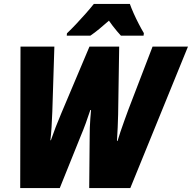

<svg xmlns="http://www.w3.org/2000/svg" viewBox="-20 -949 969 969"><path d="M82 0 83.5 -713.9H254.4L244.1 -387.2Q242.7 -345.7 240.2 -307.4Q237.8 -269 234.4 -241.2H236.8Q247.6 -272.9 261.2 -307.9Q274.9 -342.8 289.1 -376.5L431.6 -713.9H581.5L576.2 -371.6Q575.2 -340.8 574 -306.2Q572.8 -271.5 570.3 -237.8H573.2Q579.6 -259.3 588.4 -285.4Q597.2 -311.5 607.4 -339.6Q617.7 -367.7 627.4 -394.5L750 -713.9H928.7L637.7 0H430.2L432.6 -263.2Q432.6 -283.2 433.3 -304.9Q434.1 -326.7 435.8 -349.4Q437.5 -372.1 439.5 -394H436Q424.8 -359.9 412.6 -326.4Q400.4 -293 386.7 -260.7L281.7 0ZM316.9 -769 317.9 -780.8Q340.3 -802.2 364.3 -827.6Q388.2 -853 411.4 -879.2Q434.6 -905.3 453.6 -929.2H635.3Q642.6 -908.7 654.5 -881.8Q666.5 -855 680.2 -828.6Q693.8 -802.2 706.1 -781.7L704.6 -769H590.3Q581.5 -778.3 570.6 -791.3Q559.6 -804.2 548.8 -818.4Q538.1 -832.5 529.8 -844.7Q504.9 -822.8 481.7 -803.5Q458.5 -784.2 436 -769Z"/></svg>

Font: Open Sans SemiCondensed ExtraBold
Style: Italic
Weight: 800
Width: 4
Italic angle: -12°
Designer: Monotype Design Team
Foundry: Monotype Imaging Inc.
Version: Version 3.003